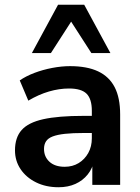

<svg xmlns="http://www.w3.org/2000/svg" viewBox="-20 -777 587 807"><path d="M226 10Q173 10 131.5 -10.5Q90 -31 66.5 -66Q43 -101 43 -145Q43 -199 71 -230.5Q99 -262 162 -276Q225 -290 331 -290H381V-218H332Q285 -218 253 -214.5Q221 -211 201.5 -203.5Q182 -196 173.5 -183Q165 -170 165 -151Q165 -118 188 -97Q211 -76 252 -76Q285 -76 310.5 -91.5Q336 -107 351 -134Q366 -161 366 -196V-311Q366 -361 344 -383Q322 -405 270 -405Q229 -405 186 -392.5Q143 -380 99 -354L63 -439Q89 -457 124.5 -470.5Q160 -484 199.5 -491.5Q239 -499 274 -499Q346 -499 392.5 -477Q439 -455 462 -410.5Q485 -366 485 -296V0H368V-104H376Q369 -69 348.5 -43.5Q328 -18 297 -4Q266 10 226 10ZM114 -554 224 -757H334L444 -554H364L279 -686L194 -554Z"/></svg>

Font: NunitoSans3
Style: Bold
Weight: 700
Designer: Vernon Adams
Foundry: Vernon Adams
Version: Version 3.101;gftools[0.9.27]